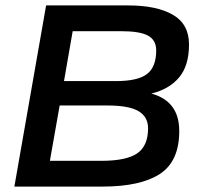

<svg xmlns="http://www.w3.org/2000/svg" viewBox="-20 -688 734 708"><path d="M641 -205Q641 -93 569.5 -46.5Q498 0 358 0H33L150 -668H452Q558 -668 617.5 -633.5Q677 -599 677 -524Q677 -446 640.5 -402.5Q604 -359 538 -343Q641 -315 641 -205ZM526 -215Q526 -257 491 -278Q456 -299 376 -299H200L164 -95H354Q446 -95 486 -122.5Q526 -150 526 -215ZM556 -502Q556 -540 526 -556.5Q496 -573 427 -573H248L216 -389H408Q488 -389 522 -415Q556 -441 556 -502Z"/></svg>

Font: Celebes SemiBold
Style: Italic
Weight: 600
Italic angle: -10°
Designer: Anugrah Pasau
Foundry: Lafontype
Version: Version 1.000; ttfautohint (v1.8.4)